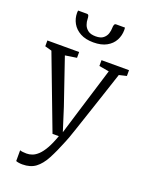

<svg xmlns="http://www.w3.org/2000/svg" viewBox="-188 -889 942 1230"><g transform="rotate(20 283.0 -274.0)"><path d="M124.5 250Q111 250 98.8 248Q86.5 246 80.5 243V169.5Q86.5 172.5 99.8 174Q113 175.5 126 175.5Q145 175.5 164.2 168.5Q183.5 161.5 203.5 142.8Q223.5 124 243.2 89.5Q263 55 282.5 0H239.5L50.5 -498.5L4 -511.5V-551H220.5V-511.5L142 -499.5L248.5 -188L298 -32.5L345.5 -188.5L441 -499.5L373 -511.5V-551H560.5V-511.5L509.5 -499.5Q475 -394.5 448.5 -315Q422 -235.5 402.8 -178Q383.5 -120.5 370.5 -81.5Q357.5 -42.5 349 -19Q340.5 4.5 335.5 16Q304.5 93.5 276.8 145.5Q249 197.5 213.8 223.8Q178.5 250 124.5 250ZM183.5 -798.5Q193.5 -798.5 196.2 -789Q199 -779.5 199 -768Q199 -750.5 206 -730.5Q213 -710.5 231.5 -696Q250 -681.5 285 -681.5Q319 -681.5 336.8 -696Q354.5 -710.5 360.8 -730.5Q367 -750.5 367 -768Q367 -779.5 370 -789Q373 -798.5 382.5 -798.5H443Q443 -794.5 443.5 -790.5Q444 -786.5 444 -782.5Q444 -744.5 426.8 -712Q409.5 -679.5 374 -659.8Q338.5 -640 284 -640Q230.5 -640 194.5 -659.8Q158.5 -679.5 140.2 -712Q122 -744.5 122 -782.5Q122 -786.5 122.5 -790.5Q123 -794.5 123.5 -798.5Z"/></g></svg>

Font: Merriweather 28pt Light
Style: Regular
Weight: 300
Version: Version 2.100